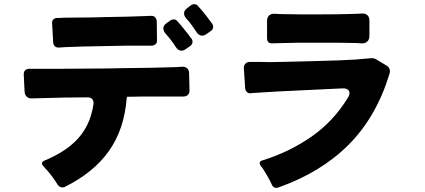

<svg xmlns="http://www.w3.org/2000/svg" viewBox="-20 -850 2040 921"><path d="M922 -697Q911 -714 899 -730.5Q887 -747 873 -762Q862 -775 863 -788Q864 -801 878 -811L895 -824Q903 -830 912 -830Q923 -830 930 -821Q934 -817 937.5 -812.5Q941 -808 946 -803Q956 -792 965 -780Q974 -768 983 -756Q987 -751 990.5 -746Q994 -741 998 -736Q1004 -727 1002 -717Q1000 -707 991 -701L971 -687Q960 -679 950 -679Q933 -679 922 -697ZM235 -648 230 -738Q229 -750 236 -757Q243 -764 255 -764Q261 -764 268 -764Q275 -764 283 -765L373 -766Q399 -766 426 -766.5Q453 -767 481 -768L589 -770Q642 -772 678 -773L705 -774Q716 -775 723.5 -767.5Q731 -760 732 -748L733 -658Q734 -645 726.5 -638Q719 -631 706 -631H591L383 -627L294 -624Q286 -623 278.5 -623Q271 -623 265 -622Q237 -620 235 -648ZM823 -625Q802 -658 774 -689Q763 -702 763.5 -715Q764 -728 778 -738L796 -751Q804 -757 813 -757Q824 -757 831 -748Q835 -744 838.5 -739.5Q842 -735 847 -730L884 -684Q888 -678 891.5 -673.5Q895 -669 899 -664Q905 -655 903 -645Q901 -635 892 -629L872 -615Q861 -607 851 -607Q834 -607 823 -625ZM256 35Q245 17 232.5 0Q220 -17 206 -33Q201 -38 197 -42.5Q193 -47 189 -52Q171 -70 194 -80Q242 -100 281.5 -125Q321 -150 351 -182Q381 -214 400.5 -255Q420 -296 428 -348Q431 -365 422.5 -374.5Q414 -384 397 -383Q369 -383 342.5 -382.5Q316 -382 290 -382L171 -379Q160 -379 151 -378.5Q142 -378 134 -378Q118 -377 108.5 -386Q99 -395 98 -410L94 -490Q92 -520 123 -520H268L411 -521Q449 -521 488 -521.5Q527 -522 565 -523L710 -525Q778 -527 824 -528L856 -530Q870 -530 878.5 -521.5Q887 -513 887 -499L889 -416Q889 -402 881 -394.5Q873 -387 859 -387H731Q702 -387 671 -387Q640 -387 607 -386H593Q588 -386 588 -381Q582 -304 560.5 -240.5Q539 -177 502 -125Q465 -73 412.5 -30.5Q360 12 292 46Q286 49 279 49Q265 49 256 35Z M1261 -667V-750Q1261 -767 1271 -776Q1281 -785 1298 -784Q1310 -783 1323.5 -782.5Q1337 -782 1354 -782Q1386 -781 1424.5 -781Q1463 -781 1511 -781Q1557 -781 1595 -781.5Q1633 -782 1665 -783Q1680 -784 1693 -784Q1706 -784 1717 -785Q1733 -786 1742.5 -777Q1752 -768 1752 -752V-677Q1752 -660 1741.5 -650.5Q1731 -641 1714 -642Q1704 -643 1692.5 -643.5Q1681 -644 1668 -644Q1639 -645 1599.5 -645Q1560 -645 1511 -645H1408L1318 -643Q1310 -643 1302.5 -642.5Q1295 -642 1289 -642Q1261 -640 1261 -667ZM1284 36 1274 15Q1267 3 1260.5 -9Q1254 -21 1246 -33Q1239 -45 1231 -54Q1217 -75 1240 -81Q1366 -120 1472 -193Q1578 -266 1648 -380Q1662 -401 1653.5 -414.5Q1645 -428 1620 -426L1308 -411Q1253 -408 1211 -405Q1203 -404 1196.5 -404Q1190 -404 1184 -403Q1173 -401 1165 -408Q1157 -415 1156 -427L1150 -518Q1148 -535 1157 -544.5Q1166 -554 1183 -553H1224Q1271 -551 1331 -553L1454 -556Q1532 -558 1608.5 -560.5Q1685 -563 1762 -571Q1767 -571 1772.5 -570Q1778 -569 1783 -566L1835 -535Q1845 -529 1848.5 -519Q1852 -509 1849 -498Q1786 -290 1653 -156.5Q1520 -23 1316 49Q1294 57 1284 36Z"/></svg>

Font: Higure Gothic Black
Style: Regular
Weight: 900
Designer: Yoshimichi Ohira
Foundry: Positype
Version: Version 1.000